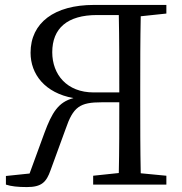

<svg xmlns="http://www.w3.org/2000/svg" viewBox="-20 -749 739 779"><path d="M360 -374C251 -374 192 -447 192 -537C192 -634 253 -688 374 -688H462C464 -592 464 -496 464 -374ZM655 -694V-729H361C201 -729 104 -657 104 -535C104 -448 162 -372 278 -351C217 -335 191 -293 160 -209L100 -45L4 -35V0C25 7 52 10 89 10C149 10 168 -10 185 -58L246 -225C277 -316 304 -334 393 -334H464C464 -233 464 -139 462 -47L358 -36V0H655V-36L551 -46C549 -142 549 -239 549 -337V-392C549 -489 549 -587 551 -683Z"/></svg>

Font: Shippori Mincho
Style: Regular
Weight: 400
Designer: Bonji Tadano  Ryoko NISHIZUKA  (kana & ideographs); Frank Grießhammer (Latin, Greek & Cyrillic); Wenlong ZHANG  (bopomof
Foundry: Adobe Systems Incorporated
Version: Version 1.003;PS 1.001;hotconv 16.6.54;makeotf.lib2.5.65590